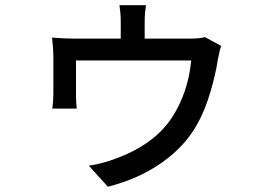

<svg xmlns="http://www.w3.org/2000/svg" viewBox="-20 -632 1017 729"><path d="M534.2 -612.3Q529.3 -579.1 529.3 -549.8V-485.4H699.2Q742.2 -485.4 757.8 -491.2L819.3 -458Q815.4 -447.3 806.6 -403.3Q798.8 -349.6 777.8 -279.3Q756.8 -209 727.5 -158.2Q682.6 -77.1 595.2 -15.1Q507.8 46.9 389.6 77.1L317.4 -2.9Q368.2 -10.7 418 -29.3Q565.4 -83 632.8 -185.5Q694.3 -280.3 706.1 -402.3H268.6V-270.5Q268.6 -239.3 271.5 -219.7H178.7Q182.6 -251 182.6 -274.4V-418.9Q182.6 -443.4 177.7 -489.3Q224.6 -485.4 263.7 -485.4H438.5V-549.8Q438.5 -579.1 433.6 -612.3Z"/></svg>

Font: Min Sans Medium
Style: Regular
Weight: 500
Designer: Jinseong-Kim, NotoSansCJK, Nunito
Foundry: Jinseong-Kim
Version: Version 1.400;Glyphs 3.1.2 (3151)